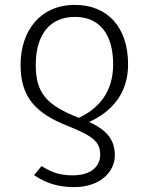

<svg xmlns="http://www.w3.org/2000/svg" viewBox="-20 -554 607 784"><path d="M344 -56C439 -99 503 -175 503 -291C503 -443 419 -534 286 -534C145 -534 64 -429 64 -289C64 -156 127 -91 256 -40C364 3 389 27 389 78C389 126 351 162 277 162C226 162 192 151 150 124L119 161C165 192 214 210 283 210C387 210 449 150 449 79C448 19 420 -21 344 -56ZM126 -289C126 -412 183 -485 286 -485C386 -485 442 -415 442 -291C442 -178 383 -111 302 -73C168 -125 126 -176 126 -289Z"/></svg>

Font: FiraGO Light
Style: Regular
Weight: 300
Designer: bBox Type
Foundry: bBox Type GmbH
Version: Version 1.001;PS 001.001;hotconv 1.0.88;makeotf.lib2.5.64775